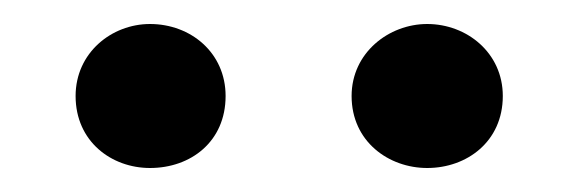

<svg xmlns="http://www.w3.org/2000/svg" viewBox="-20 -808 482 160"><path d="M105 -668C139 -668 168 -690 168 -728C168 -764 139 -788 105 -788C73 -788 43 -764 43 -728C43 -690 73 -668 105 -668ZM336 -668C369 -668 399 -690 399 -728C399 -764 369 -788 336 -788C304 -788 273 -764 273 -728C273 -690 304 -668 336 -668Z"/></svg>

Font: Noto Serif CJK JP SemiBold
Style: Regular
Weight: 600
Designer: Ryoko NISHIZUKA 西塚涼子 (kana & ideographs); Frank Grießhammer (Latin, Greek & Cyrillic); Wenlong ZHANG 张文龙 (bopomofo); San
Foundry: Adobe
Version: Version 2.001;hotconv 1.1.0;makeotfexe 2.6.0